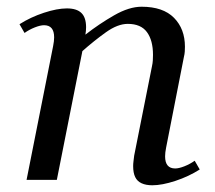

<svg xmlns="http://www.w3.org/2000/svg" viewBox="-20 -535 640 571"><path d="M433 16Q414 16 401 10Q388 4 382 -8.5Q376 -21 376 -41Q376 -48 377 -55.5Q378 -63 379 -72L432 -338Q434 -347 434.5 -355.5Q435 -364 435 -372Q435 -415 417 -439.5Q399 -464 360 -464Q330 -464 295 -439Q260 -414 225 -383L149 0H59L138 -398Q141 -413 141 -424Q141 -460 111 -460Q100 -460 83.5 -453.5Q67 -447 53 -437L38 -463Q71 -484 110.5 -497Q150 -510 179 -510Q208 -510 222 -496.5Q236 -483 236 -454Q236 -449 235.5 -443.5Q235 -438 234 -432Q275 -464 319.5 -489.5Q364 -515 401 -515Q465 -515 497.5 -482Q530 -449 530 -396Q530 -389 529.5 -381.5Q529 -374 527 -366L474 -96Q471 -81 471 -70Q471 -34 501 -34Q512 -34 528.5 -40.5Q545 -47 559 -57L574 -31Q541 -10 501.5 3Q462 16 433 16Z"/></svg>

Font: Wittgenstein
Style: Italic
Weight: 400
Italic angle: -11°
Designer: Jörg Drees
Foundry: Jörg Drees
Version: Version 1.500